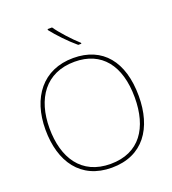

<svg xmlns="http://www.w3.org/2000/svg" viewBox="-167 -1078 1089 1213"><g transform="rotate(-20 377.0 -471.0)"><path d="M323 -952H293V-945C328 -900 388 -836 441 -792H462V-798C417 -838 352 -909 323 -952ZM690 -358C690 -590 579 -725 382 -725C177 -725 63 -574 63 -359C63 -143 168 10 376 10C587 10 690 -143 690 -358ZM90 -359C90 -556 186 -700 382 -700C562 -700 663 -575 663 -358C663 -156 573 -15 377 -15C182 -15 90 -159 90 -359Z"/></g></svg>

Font: Noto Kufi Arabic Thin
Style: Regular
Weight: 100
Designer: Monotype Design Team, David Williams, Khaled Hosny
Foundry: Google LLC
Version: Version 2.109